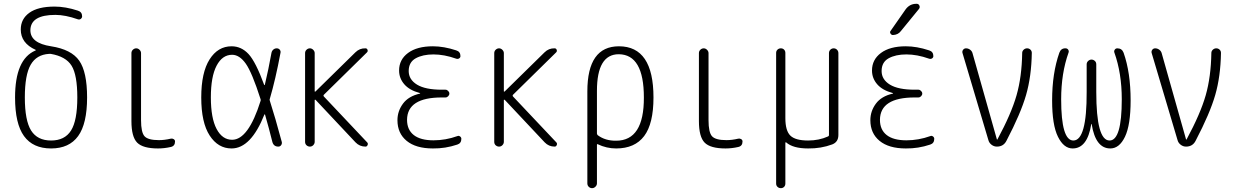

<svg xmlns="http://www.w3.org/2000/svg" viewBox="-20 -775 6540 1015"><path d="M239.3 -490.2Q172.9 -486.3 142.1 -432.6Q111.3 -378.9 111.3 -259.8Q111.3 -137.7 144.5 -85Q177.7 -32.2 250 -32.2Q322.3 -32.2 355.5 -85Q388.7 -137.7 388.7 -259.8Q388.7 -378.9 358.4 -427.7Q328.1 -476.6 248 -490.2ZM59.6 -259.8Q59.6 -461.9 167 -507.8Q171.9 -509.8 168 -511.7Q89.8 -546.9 89.8 -619.1Q89.8 -674.8 135.3 -707.5Q180.7 -740.2 268.6 -740.2Q326.2 -740.2 391.6 -718.8Q414.1 -711.9 414.1 -688.5Q414.1 -680.7 407.2 -675.3Q400.4 -669.9 391.6 -672.9Q325.2 -696.3 272.5 -696.3Q141.6 -696.3 140.6 -615.2Q140.6 -546.9 250 -530.3Q357.4 -513.7 398.9 -454.1Q440.4 -394.5 440.4 -259.8Q440.4 -121.1 393.1 -55.7Q345.7 9.8 250 9.8Q154.3 9.8 106.9 -55.7Q59.6 -121.1 59.6 -259.8Z M815.4 9.8Q735.4 9.8 705.1 -21Q674.8 -51.8 674.8 -134.8V-494.1Q674.8 -504.9 682.6 -512.2Q690.4 -519.5 700.2 -519.5Q710 -519.5 717.8 -511.7Q725.6 -503.9 725.6 -494.1V-139.6Q725.6 -75.2 744.1 -54.7Q762.7 -34.2 820.3 -34.2Q849.6 -34.2 882.8 -42Q890.6 -43.9 897.9 -39.6Q905.3 -35.2 905.3 -27.3Q905.3 -2.9 882.8 2Q848.6 9.8 815.4 9.8Z M1207 -485.4Q1155.3 -485.4 1125 -427.7Q1094.7 -370.1 1094.7 -260.3Q1094.7 -150.4 1125 -93.3Q1155.3 -36.1 1207 -36.1Q1293 -36.1 1357.4 -241.2Q1359.4 -246.1 1357.4 -251Q1312.5 -391.6 1279.3 -438.5Q1246.1 -485.4 1207 -485.4ZM1204.1 9.8Q1132.8 9.8 1088.4 -58.6Q1043.9 -127 1043.9 -259.8Q1043.9 -391.6 1087.9 -460.9Q1131.8 -530.3 1204.1 -530.3Q1255.9 -530.3 1293.9 -489.3Q1332 -448.2 1377 -325.2Q1377.9 -325.2 1379.9 -326.2Q1399.4 -408.2 1415 -495.1Q1417 -505.9 1424.8 -512.7Q1432.6 -519.5 1442.9 -519.5Q1453.1 -519.5 1459 -512.2Q1464.8 -504.9 1462.9 -496.1Q1436.5 -354.5 1406.2 -252Q1404.3 -248 1406.2 -243.2Q1434.6 -155.3 1469.7 -24.4Q1471.7 -15.6 1466.3 -7.8Q1460.9 0 1451.2 0Q1426.8 0 1419.9 -24.4Q1402.3 -95.7 1380.9 -169.9Q1379.9 -170.9 1377.9 -169.9Q1306.6 9.8 1204.1 9.8Z M1618.2 0Q1608.4 0 1600.6 -6.8Q1592.8 -13.7 1592.8 -25.4V-494.1Q1592.8 -504.9 1600.6 -512.2Q1608.4 -519.5 1618.2 -519.5Q1627.9 -519.5 1635.7 -511.7Q1643.6 -503.9 1643.6 -494.1V-292Q1643.6 -291 1645 -290.5Q1646.5 -290 1647.5 -291L1858.4 -498Q1880.9 -520.5 1912.1 -519.5Q1919.9 -519.5 1922.9 -511.7Q1925.8 -503.9 1919.9 -498L1691.4 -273.4Q1688.5 -270.5 1691.4 -265.6L1920.9 -22.5Q1926.8 -16.6 1923.3 -8.3Q1919.9 0 1912.1 0Q1880.9 0 1859.4 -22.5L1647.5 -248Q1645.5 -248 1643.6 -247.1V-25.4Q1643.6 -15.6 1636.2 -7.8Q1628.9 0 1618.2 0Z M2200.2 -280.3Q2201.2 -280.3 2201.2 -281.2Q2201.2 -283.2 2199.2 -283.2Q2144.5 -297.9 2117.2 -329.6Q2089.8 -361.3 2089.8 -402.3Q2089.8 -460 2137.2 -495.1Q2184.6 -530.3 2268.6 -530.3Q2326.2 -530.3 2391.6 -508.8Q2414.1 -502 2414.1 -478.5Q2414.1 -470.7 2407.2 -466.3Q2400.4 -461.9 2391.6 -464.8Q2328.1 -487.3 2271.5 -487.3Q2214.8 -487.3 2177.7 -466.8Q2140.6 -446.3 2140.6 -399.4Q2140.6 -354.5 2184.6 -327.6Q2228.5 -300.8 2315.4 -300.8H2335Q2342.8 -300.8 2349.1 -294.4Q2355.5 -288.1 2355.5 -280.3Q2355.5 -272.5 2349.1 -266.1Q2342.8 -259.8 2335 -259.8H2315.4Q2132.8 -259.8 2131.8 -141.6Q2131.8 -88.9 2167.5 -61Q2203.1 -33.2 2271.5 -33.2Q2335.9 -33.2 2398.4 -55.7Q2405.3 -58.6 2412.1 -53.7Q2418.9 -48.8 2418.9 -41Q2418.9 -17.6 2397.5 -10.7Q2334 10.7 2268.6 9.8Q2178.7 9.8 2129.9 -30.3Q2081.1 -70.3 2081.1 -139.6Q2081.1 -187.5 2110.4 -227.1Q2139.6 -266.6 2200.2 -280.3Z M2618.2 0Q2608.4 0 2600.6 -6.8Q2592.8 -13.7 2592.8 -25.4V-494.1Q2592.8 -504.9 2600.6 -512.2Q2608.4 -519.5 2618.2 -519.5Q2627.9 -519.5 2635.7 -511.7Q2643.6 -503.9 2643.6 -494.1V-292Q2643.6 -291 2645 -290.5Q2646.5 -290 2647.5 -291L2858.4 -498Q2880.9 -520.5 2912.1 -519.5Q2919.9 -519.5 2922.9 -511.7Q2925.8 -503.9 2919.9 -498L2691.4 -273.4Q2688.5 -270.5 2691.4 -265.6L2920.9 -22.5Q2926.8 -16.6 2923.3 -8.3Q2919.9 0 2912.1 0Q2880.9 0 2859.4 -22.5L2647.5 -248Q2645.5 -248 2643.6 -247.1V-25.4Q2643.6 -15.6 2636.2 -7.8Q2628.9 0 2618.2 0Z M3135.7 -294.9V-69.3Q3135.7 -65.4 3139.6 -60.5Q3179.7 -30.3 3237.3 -31.2Q3384.8 -31.2 3383.8 -259.8Q3383.8 -487.3 3251 -488.3Q3135.7 -488.3 3135.7 -294.9ZM3085 194.3V-292Q3085 -530.3 3252 -530.3Q3434.6 -530.3 3434.6 -259.8Q3434.6 -121.1 3385.3 -55.7Q3335.9 9.8 3237.3 9.8Q3186.5 9.8 3139.6 -12.7Q3135.7 -14.6 3135.7 -9.8V194.3Q3135.7 204.1 3127.9 211.9Q3120.1 219.7 3109.9 219.7Q3099.6 219.7 3092.3 212.4Q3085 205.1 3085 194.3Z M3815.4 9.8Q3735.4 9.8 3705.1 -21Q3674.8 -51.8 3674.8 -134.8V-494.1Q3674.8 -504.9 3682.6 -512.2Q3690.4 -519.5 3700.2 -519.5Q3710 -519.5 3717.8 -511.7Q3725.6 -503.9 3725.6 -494.1V-139.6Q3725.6 -75.2 3744.1 -54.7Q3762.7 -34.2 3820.3 -34.2Q3849.6 -34.2 3882.8 -42Q3890.6 -43.9 3897.9 -39.6Q3905.3 -35.2 3905.3 -27.3Q3905.3 -2.9 3882.8 2Q3848.6 9.8 3815.4 9.8Z M4083 195.3V-495.1Q4083 -505.9 4090.3 -512.7Q4097.7 -519.5 4107.9 -519.5Q4118.2 -519.5 4125 -512.7Q4131.8 -505.9 4131.8 -495.1V-150.4Q4131.8 -84 4158.2 -58.1Q4184.6 -32.2 4252 -32.2Q4309.6 -32.2 4357.4 -53.7Q4362.3 -55.7 4362.3 -60.5V-494.1Q4362.3 -504.9 4369.6 -512.2Q4377 -519.5 4387.2 -519.5Q4397.5 -519.5 4404.8 -512.2Q4412.1 -504.9 4412.1 -494.1V-61.5Q4412.1 -24.4 4379.9 -11.7Q4320.3 10.7 4252 9.8Q4171.9 9.8 4135.7 -22.5Q4133.8 -23.4 4131.8 -21.5V195.3Q4131.8 206.1 4125 212.9Q4118.2 219.7 4107.9 219.7Q4097.7 219.7 4090.3 212.9Q4083 206.1 4083 195.3Z M4700.2 -280.3Q4701.2 -280.3 4701.2 -281.2Q4701.2 -283.2 4699.2 -283.2Q4644.5 -297.9 4617.2 -329.6Q4589.8 -361.3 4589.8 -402.3Q4589.8 -460 4637.2 -495.1Q4684.6 -530.3 4768.6 -530.3Q4826.2 -530.3 4891.6 -508.8Q4914.1 -502 4914.1 -478.5Q4914.1 -470.7 4907.2 -466.3Q4900.4 -461.9 4891.6 -464.8Q4828.1 -487.3 4771.5 -487.3Q4714.8 -487.3 4677.7 -466.8Q4640.6 -446.3 4640.6 -399.4Q4640.6 -354.5 4684.6 -327.6Q4728.5 -300.8 4815.4 -300.8H4835Q4842.8 -300.8 4849.1 -294.4Q4855.5 -288.1 4855.5 -280.3Q4855.5 -272.5 4849.1 -266.1Q4842.8 -259.8 4835 -259.8H4815.4Q4632.8 -259.8 4631.8 -141.6Q4631.8 -88.9 4667.5 -61Q4703.1 -33.2 4771.5 -33.2Q4835.9 -33.2 4898.4 -55.7Q4905.3 -58.6 4912.1 -53.7Q4918.9 -48.8 4918.9 -41Q4918.9 -17.6 4897.5 -10.7Q4834 10.7 4768.6 9.8Q4678.7 9.8 4629.9 -30.3Q4581.1 -70.3 4581.1 -139.6Q4581.1 -187.5 4610.4 -227.1Q4639.6 -266.6 4700.2 -280.3ZM4824.2 -754.9H4826.2Q4835.9 -754.9 4840.3 -745.6Q4844.7 -736.3 4837.9 -727.5L4742.2 -610.4Q4727.5 -590.8 4700.2 -589.8Q4692.4 -589.8 4687.5 -597.7Q4682.6 -605.5 4688.5 -612.3L4767.6 -725.6Q4789.1 -754.9 4824.2 -754.9Z M5205.1 -34.2 5068.4 -494.1Q5065.4 -503.9 5071.3 -511.7Q5077.1 -519.5 5086.9 -519.5Q5098.6 -519.5 5108.4 -512.2Q5118.2 -504.9 5121.1 -494.1L5250 -38.1Q5250 -37.1 5251 -37.1Q5252.9 -37.1 5252.9 -38.1Q5326.2 -173.8 5354 -271.5Q5381.8 -369.1 5383.8 -495.1Q5383.8 -504.9 5391.6 -512.2Q5399.4 -519.5 5409.7 -519.5Q5419.9 -519.5 5427.2 -512.7Q5434.6 -505.9 5434.6 -495.1Q5432.6 -371.1 5404.3 -272.9Q5376 -174.8 5300.8 -31.2Q5285.2 0 5250 0Q5234.4 0 5221.7 -9.8Q5209 -19.5 5205.1 -34.2Z M5650.4 9.8Q5603.5 9.8 5572.8 -52.2Q5542 -114.3 5542 -244.1Q5542 -387.7 5580.1 -496.1Q5588.9 -520.5 5613.3 -519.5Q5622.1 -519.5 5627 -512.2Q5631.8 -504.9 5628.9 -497.1Q5589.8 -387.7 5589.8 -250Q5589.8 -32.2 5654.3 -32.2Q5725.6 -32.2 5724.6 -289.1V-434.6Q5724.6 -445.3 5732.4 -452.6Q5740.2 -460 5750 -460Q5759.8 -460 5767.6 -453.1Q5775.4 -446.3 5775.4 -434.6V-289.1Q5775.4 -32.2 5845.7 -32.2Q5910.2 -32.2 5910.2 -250Q5910.2 -387.7 5871.1 -497.1Q5868.2 -504.9 5873 -512.2Q5877.9 -519.5 5886.7 -519.5Q5911.1 -519.5 5919.9 -496.1Q5957 -390.6 5957 -244.1Q5957 -114.3 5927.2 -52.2Q5897.5 9.8 5849.6 9.8Q5771.5 9.8 5751 -119.1Q5751 -120.1 5750 -120.1Q5749 -120.1 5749 -119.1Q5728.5 9.8 5650.4 9.8Z M6205.1 -34.2 6068.4 -494.1Q6065.4 -503.9 6071.3 -511.7Q6077.1 -519.5 6086.9 -519.5Q6098.6 -519.5 6108.4 -512.2Q6118.2 -504.9 6121.1 -494.1L6250 -38.1Q6250 -37.1 6251 -37.1Q6252.9 -37.1 6252.9 -38.1Q6326.2 -173.8 6354 -271.5Q6381.8 -369.1 6383.8 -495.1Q6383.8 -504.9 6391.6 -512.2Q6399.4 -519.5 6409.7 -519.5Q6419.9 -519.5 6427.2 -512.7Q6434.6 -505.9 6434.6 -495.1Q6432.6 -371.1 6404.3 -272.9Q6376 -174.8 6300.8 -31.2Q6285.2 0 6250 0Q6234.4 0 6221.7 -9.8Q6209 -19.5 6205.1 -34.2Z"/></svg>

Font: Rounded-L Mgen+ 1mn light
Style: Regular
Weight: 200
Designer: [Source Han Sans]
Ryoko NISHIZUKA  (kana & ideographs); Paul D. Hunt (Latin, Greek & Cyrillic); Wenlong ZHANG  (bopomofo
Version: Version 1.059.20150602